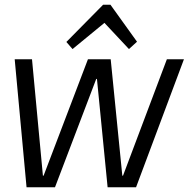

<svg xmlns="http://www.w3.org/2000/svg" viewBox="-20 -790 796 810"><path d="M42 -540H115L161 -49H164L351 -540H447L496 -49H499L684 -540H756L554 0H434L389 -457H386L212 0H92ZM260 -613 415 -770H446L558 -614L524 -583L408 -707H437L286 -583Z"/></svg>

Font: Pathway Extreme SemiCondensed Light
Style: Italic
Weight: 300
Width: 4
Italic angle: -8°
Version: Version 1.001;gftools[0.9.26]